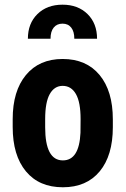

<svg xmlns="http://www.w3.org/2000/svg" viewBox="-20 -790 538 820"><path d="M34.2 -281.2Q34.2 -401.4 90.8 -469.7Q147.5 -538.1 247.6 -538.1Q348.6 -538.1 405.3 -469.7Q461.9 -401.4 461.9 -280.3V-246.6Q461.9 -126 405.8 -58.1Q349.6 9.8 248.5 9.8Q147 9.8 90.6 -58.3Q34.2 -126.5 34.2 -247.6ZM172.9 -246.6Q172.9 -105 248.5 -105Q318.4 -105 323.7 -223.1L324.2 -281.2Q324.2 -353.5 304.2 -388.4Q284.2 -423.3 247.6 -423.3Q212.4 -423.3 192.6 -388.4Q172.9 -353.5 172.9 -281.2ZM297.4 -624.5Q297.4 -655.3 284.2 -672.1Q271 -689 247.1 -689Q223.1 -689 209.5 -672.4Q195.8 -655.8 195.8 -624.5H99.1Q99.1 -689.9 139.9 -730Q180.7 -770 247.1 -770Q313 -770 353.8 -730Q394.5 -689.9 394.5 -624.5Z"/></svg>

Font: Roboto Condensed
Style: Bold
Weight: 700
Designer: Google
Version: Version 2.134; 2016